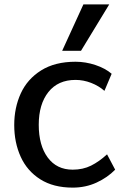

<svg xmlns="http://www.w3.org/2000/svg" viewBox="-20 -841 570 877"><path d="M45 0ZM45 -270Q45 -349 75 -414.5Q105 -480 168 -519.5Q231 -559 325 -559Q371 -559 416 -544Q461 -529 490 -504L457 -426Q431 -449 396 -462.5Q361 -476 325 -476Q245 -476 201 -420.5Q157 -365 157 -271Q157 -177 198 -121.5Q239 -66 312 -66Q359 -66 396 -84.5Q433 -103 469 -136L506 -66Q471 -30 421 -7Q371 16 312 16Q224 16 164 -22Q104 -60 74.5 -125Q45 -190 45 -270ZM361 -821H479L350 -609H264Z"/></svg>

Font: Martel Sans SemiBold
Style: Regular
Weight: 600
Designer: Dan Reynolds and Mathieu Réguer
Foundry: Dan Reynolds and Mathieu Réguer
Version: Version 1.002; ttfautohint (v1.1) -l 5 -r 5 -G 72 -x 0 -D la